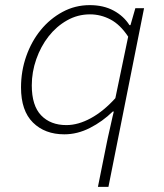

<svg xmlns="http://www.w3.org/2000/svg" viewBox="-20 -512 640 749"><path d="M362 217 397 43Q397 42 401 24Q405 6 410 -16Q415 -38 419 -56.5Q423 -75 424 -77H420Q380 -38 331 -13Q282 12 231 12Q155 12 108.5 -34Q62 -80 62 -171Q62 -235 82.5 -293Q103 -351 139 -395Q175 -439 224 -465.5Q273 -492 330 -492Q384 -492 423.5 -470.5Q463 -449 485 -414H489L508 -480H542L403 217ZM239 -24Q285 -24 334.5 -51Q384 -78 430 -129L480 -369Q449 -416 411 -436Q373 -456 331 -456Q283 -456 241.5 -432.5Q200 -409 169.5 -370Q139 -331 121.5 -281Q104 -231 104 -179Q104 -100 140.5 -62Q177 -24 239 -24Z"/></svg>

Font: Source Code Pro Light
Style: Italic
Weight: 300
Italic angle: -11°
Monospace: yes
Designer: Paul D. Hunt, Teo Tuominen
Foundry: Adobe Systems Incorporated
Version: Version 1.050;PS 1.000;hotconv 16.6.51;makeotf.lib2.5.65220